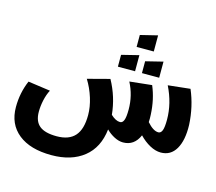

<svg xmlns="http://www.w3.org/2000/svg" viewBox="-120 -836 1333 1186"><g transform="rotate(15 546.0 -242.5)"><path d="M886.2 -402.8 1027.8 -418Q1071.3 -316.4 1077.1 -200.2Q1080.1 -102.1 1047.4 -46.1Q1014.6 9.8 951.2 9.8Q917.5 9.8 881.1 -10Q844.7 -29.8 813 -63Q781.7 9.8 710 9.8Q683.1 9.8 654.1 -5.1Q625 -20 601.1 -43.9Q587.9 74.7 509 137.5Q430.2 200.2 303.2 200.2Q167 200.2 91.1 139.2Q15.1 78.1 15.1 -30.8Q15.1 -121.6 49.8 -202.1L191.9 -182.1Q176.3 -152.8 167.7 -114Q159.2 -75.2 159.2 -39.1Q159.2 22 194.1 50.5Q229 79.1 304.2 79.1Q382.8 79.1 420.9 36.1Q459 -6.8 459 -97.2Q459 -148.9 441.4 -205.6Q423.8 -262.2 393.1 -312L534.2 -349.1Q589.4 -248.5 600.1 -137.2Q631.8 -106.9 660.2 -106.9Q675.8 -106.9 683.8 -127Q691.9 -147 691.9 -195.8Q691.9 -285.2 650.9 -363.8L793 -378.9Q827.6 -297.4 832 -200.2Q833.5 -175.8 832 -152.8Q872.1 -106.9 904.8 -106.9Q920.9 -106.9 929 -127Q937 -147 937 -195.8Q937 -300.3 886.2 -402.8ZM559.1 -434.1V-509.8L668.9 -537.1V-434.1ZM712.9 -434.1V-509.8L823.2 -537.1V-434.1ZM639.2 -582V-658.2L749 -685.1V-582Z"/></g></svg>

Font: LT Superior
Style: Bold
Weight: 400
Designer: Daniel Lyons
Foundry: LyonsType
Version: Version 1.000